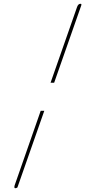

<svg xmlns="http://www.w3.org/2000/svg" viewBox="-20 -785 450 1014"><path d="M58 192 195 -200H214L72 205Q66 209 61 209Q56 209 56 203Q56 197 58 192ZM409 -756 266 -348H247L387 -748Q393 -765 405 -765Q410 -765 410 -761.5Q410 -758 409 -756Z"/></svg>

Font: Miss Fajardose
Style: Regular
Weight: 400
Version: Version 1.000